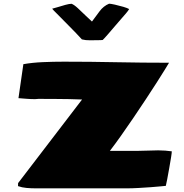

<svg xmlns="http://www.w3.org/2000/svg" viewBox="-20 -1031 1009 1051"><path d="M176.3 0Q150.9 0 125.5 -2.2Q100.1 -4.4 78.6 -12.2L79.1 -28.8L429.2 -486.3Q400.9 -487.8 357.2 -488.5Q313.5 -489.3 268.3 -489.5Q223.1 -489.7 189.9 -489.7Q185.1 -489.7 180.9 -489Q176.8 -488.3 171.9 -488.3Q148.9 -488.3 125.7 -490.2Q102.5 -492.2 81.1 -493.7L107.9 -679.7Q158.2 -688.5 215.3 -690.9Q272.5 -693.4 329.6 -693.4Q474.6 -693.4 617.9 -690.4Q761.2 -687.5 905.3 -687.5Q900.4 -678.7 882.3 -649.7Q864.3 -620.6 837.2 -578.1Q810.1 -535.6 777.1 -485.8Q744.1 -436 709.5 -384.8Q674.8 -333.5 641.8 -287.1Q608.9 -240.7 581.5 -205.1H729.5Q759.3 -205.1 787.8 -206.5Q816.4 -208 845.7 -208Q865.7 -208 884.8 -206.5Q903.8 -205.1 920.4 -202.6Q920.4 -195.3 916.3 -168.7Q912.1 -142.1 906.2 -109.6Q900.4 -77.1 895.3 -49.8Q890.1 -22.5 887.7 -13.7Q883.3 -13.2 860.6 -11Q837.9 -8.8 805.2 -6.3Q772.5 -3.9 737.8 -2Q703.1 0 674.3 0ZM515.6 -811Q496.1 -811 472.2 -810.5Q448.2 -810.1 428.2 -815.4Q411.6 -833 396 -849.9Q380.4 -866.7 363.3 -883.3L302.7 -944.8Q292 -956.1 282.5 -965.1Q272.9 -974.1 265.6 -983.4Q274.9 -985.4 295.7 -991.9Q316.4 -998.5 338.1 -1004.4Q359.9 -1010.3 371.6 -1010.3Q385.3 -1005.4 406 -986.3Q426.8 -967.3 448 -946.3Q469.2 -925.3 483.4 -913.1Q503.4 -939.9 524.9 -969Q546.4 -998 577.1 -1010.7Q585.9 -1010.7 608.9 -1005.6Q631.8 -1000.5 655 -993.7Q678.2 -986.8 687 -981.4Q681.6 -971.7 669.4 -957.5Q657.2 -943.4 649.9 -935.1Q633.8 -917 612.1 -891.4Q590.3 -865.7 571 -843.5Q551.8 -821.3 542 -812Q535.6 -811.5 529.1 -811.3Q522.5 -811 515.6 -811Z"/></svg>

Font: Seymour One
Style: Regular
Weight: 400
Designer: Vernon Adams
Foundry: Vernon Adams
Version: Version 1.100; ttfautohint (v1.8.4.7-5d5b);gftools[0.9.33]